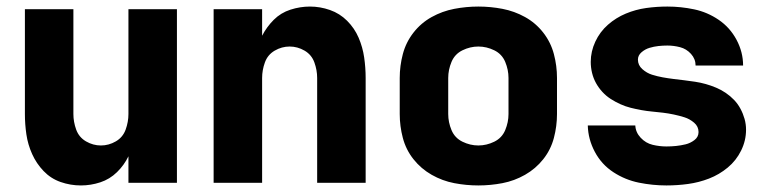

<svg xmlns="http://www.w3.org/2000/svg" viewBox="-20 -558 2344 586"><path d="M227 8Q257 8 286 -1.5Q315 -11 337 -32.5Q359 -54 372 -81V0H520V-530H372V-210Q372 -186 363.5 -162.5Q355 -139 333.5 -126.5Q312 -114 288 -114Q264 -114 242.5 -126.5Q221 -139 212.5 -162.5Q204 -186 204 -210V-530H56V-210Q56 -179 60.5 -148Q65 -117 78 -88Q91 -59 113 -36Q135 -13 165 -2.5Q195 8 227 8Z M632 0H780V-320Q780 -344 788.5 -367.5Q797 -391 818.5 -403.5Q840 -416 864 -416Q888 -416 909.5 -403.5Q931 -391 939.5 -367.5Q948 -344 948 -320V0H1096V-320Q1096 -351 1091.5 -382.5Q1087 -414 1074.5 -443Q1062 -472 1039.5 -494.5Q1017 -517 987 -527.5Q957 -538 926 -538Q896 -538 866.5 -528.5Q837 -519 815.5 -497.5Q794 -476 780 -449V-530H632Z M1440 8Q1477 8 1513.5 1Q1550 -6 1582.5 -24.5Q1615 -43 1638 -72Q1661 -101 1670.5 -137Q1680 -173 1680 -210V-320Q1680 -357 1670.5 -393Q1661 -429 1638 -458.5Q1615 -488 1582.5 -506Q1550 -524 1513.5 -531Q1477 -538 1440 -538Q1403 -538 1366.5 -531Q1330 -524 1297.5 -506Q1265 -488 1242 -458.5Q1219 -429 1209.5 -393Q1200 -357 1200 -320V-210Q1200 -173 1209.5 -137Q1219 -101 1242 -72Q1265 -43 1297.5 -24.5Q1330 -6 1366.5 1Q1403 8 1440 8ZM1440 -114Q1415 -114 1391.5 -125.5Q1368 -137 1358 -161Q1348 -185 1348 -210V-320Q1348 -345 1358 -369Q1368 -393 1391.5 -404.5Q1415 -416 1440 -416Q1465 -416 1488.5 -404.5Q1512 -393 1522 -369Q1532 -345 1532 -320V-210Q1532 -185 1522 -161Q1512 -137 1488.5 -125.5Q1465 -114 1440 -114Z M2014 8Q2047 8 2080 3.5Q2113 -1 2144 -13Q2175 -25 2201 -46.5Q2227 -68 2242 -98.5Q2257 -129 2257 -162Q2257 -179 2252.5 -195Q2248 -211 2240 -226Q2232 -241 2220.5 -253Q2209 -265 2195 -274.5Q2181 -284 2165.5 -290.5Q2150 -297 2134 -301.5Q2118 -306 2101.5 -308.5Q2085 -311 2068.5 -313Q2052 -315 2035.5 -317Q2019 -319 2002.5 -322Q1986 -325 1970 -330Q1954 -335 1940.5 -347Q1927 -359 1927 -376Q1927 -389 1938 -398.5Q1949 -408 1962.5 -412Q1976 -416 1989.5 -417.5Q2003 -419 2017 -419Q2036 -419 2055.5 -414Q2075 -409 2089 -393.5Q2103 -378 2103 -358H2248Q2248 -399 2228 -436.5Q2208 -474 2173.5 -497.5Q2139 -521 2098.5 -529.5Q2058 -538 2017 -538Q1984 -538 1952 -533.5Q1920 -529 1890 -516.5Q1860 -504 1835.5 -482.5Q1811 -461 1797 -431Q1783 -401 1783 -369Q1783 -352 1787 -335.5Q1791 -319 1799 -304.5Q1807 -290 1818.5 -277.5Q1830 -265 1844 -256Q1858 -247 1873.5 -240Q1889 -233 1905 -229Q1921 -225 1937.5 -222Q1954 -219 1970.5 -217.5Q1987 -216 2003.5 -214Q2020 -212 2036.5 -208.5Q2053 -205 2069 -200Q2085 -195 2098.5 -183.5Q2112 -172 2112 -155Q2112 -140 2099.5 -130.5Q2087 -121 2072.5 -117.5Q2058 -114 2043.5 -112.5Q2029 -111 2014 -111Q1993 -111 1972 -116Q1951 -121 1935.5 -137.5Q1920 -154 1919 -175H1774Q1775 -133 1795.5 -94.5Q1816 -56 1852 -32.5Q1888 -9 1930 -0.5Q1972 8 2014 8Z"/></svg>

Font: Iosevka Sparkle Heavy
Style: Regular
Weight: 900
Designer: Belleve Invis
Foundry: Belleve Invis
Version: Version 4.5.0; ttfautohint (v1.8.3)